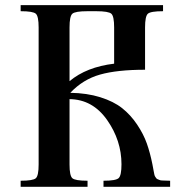

<svg xmlns="http://www.w3.org/2000/svg" viewBox="-20 -720 722 740"><path d="M59.6 0V-23.4Q107.4 -23.4 118.2 -33.2Q128.9 -43 128.9 -85.9V-614.3Q128.9 -657.2 118.2 -667Q107.4 -676.8 59.6 -676.8V-700.2H608.4V-676.8Q560.5 -676.8 549.8 -667Q539.1 -657.2 539.1 -614.3V-451.2Q431.6 -451.2 365.7 -432.6Q299.8 -414.1 251 -362.3Q315.4 -361.3 366.7 -345.2Q418 -329.1 450.7 -303.2Q483.4 -277.3 508.3 -240.2Q533.2 -203.1 545.9 -167Q558.6 -130.9 567.4 -86.9Q568.4 -81.1 570.3 -71.3Q572.3 -61.5 572.8 -58.1Q573.2 -54.7 574.7 -48.3Q576.2 -42 577.6 -40Q579.1 -38.1 581.5 -34.2Q584 -30.3 587.4 -29.3Q590.8 -28.3 594.7 -26.4Q598.6 -24.4 605 -24.4Q611.3 -24.4 618.7 -23.9Q626 -23.4 635.7 -23.4V0H378.9V-23.4Q426.8 -23.4 437.5 -33.7Q448.2 -43.9 448.2 -86.9Q448.2 -178.7 392.6 -257.8Q336.9 -336.9 248 -337.9V-85.9Q248 -43 258.8 -33.2Q269.5 -23.4 317.4 -23.4V0ZM248 -407.2Q313.5 -461.9 419.9 -474.6V-614.3Q419.9 -657.2 409.2 -667Q398.4 -676.8 350.6 -676.8H317.4Q269.5 -676.8 258.8 -667Q248 -657.2 248 -614.3Z"/></svg>

Font: TriodPostnaja
Style: Medium
Weight: 500
Version: 20110805